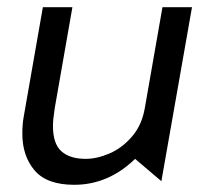

<svg xmlns="http://www.w3.org/2000/svg" viewBox="-20 -503 575 533"><path d="M42 -132Q42 -70 76 -30Q110 10 186 10Q281 10 355 -62L428 0L513 -483H431L382 -203Q374 -156 346.5 -124Q319 -92 284 -77Q249 -62 218 -62Q174 -62 150.5 -83Q127 -104 127 -153Q127 -171 132 -203L181 -483H99L46 -180Q42 -159 42 -132Z"/></svg>

Font: Geom Light
Style: Italic
Weight: 300
Italic angle: -10°
Version: Version 1.102